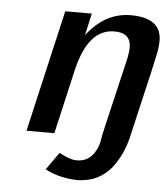

<svg xmlns="http://www.w3.org/2000/svg" viewBox="-49 -524 646 742"><g transform="rotate(5 274.0 -153.5)"><path d="M66 0 175 -473H278L259 -388Q330 -480 429 -480Q545 -480 548 -395Q548 -377 546 -361.5Q544 -346 538.5 -323Q533 -300 531 -289L526 -266Q516 -222 495.5 -135Q475 -48 465 -4Q459 20 448.5 45Q438 70 419 98.5Q400 127 369.5 147Q339 167 301 171Q284 174 262 172Q202 168 153 142L201 74Q242 97 269 97Q303 97 324.5 75.5Q346 54 354 20L360 -13Q362 -21 364.5 -33Q367 -45 368 -48L431 -317Q432 -328 434 -335Q437 -360 432 -378Q421 -412 371 -412Q270 -412 232 -252L174 0Z"/></g></svg>

Font: Coval
Style: Medium Italic
Weight: 500
Foundry: Context Ltd
Version: Version 001.000